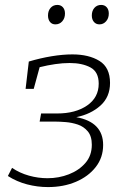

<svg xmlns="http://www.w3.org/2000/svg" viewBox="-20 -753 524 780"><path d="M175 7Q132 7 90 -4Q48 -15 12 -38L29 -71Q60 -50 97.5 -39.5Q135 -29 173 -29Q219 -29 260 -45Q301 -61 327 -91Q353 -121 353 -165Q353 -200 336.5 -219.5Q320 -239 296 -247Q272 -255 247 -257Q222 -259 205 -259H141L147 -292H212Q287 -292 334 -324.5Q381 -357 381 -413Q381 -461 347.5 -479Q314 -497 263 -497Q235 -497 204 -492.5Q173 -488 141 -480L117 -392H84L97 -503Q144 -517 189.5 -524.5Q235 -532 274 -532Q341 -532 384 -505.5Q427 -479 427 -416Q427 -359 388 -324Q349 -289 290 -277Q399 -257 399 -164Q399 -113 369 -74.5Q339 -36 288.5 -14.5Q238 7 175 7ZM205 -654Q191 -654 183 -664Q175 -674 175 -690Q175 -709 185.5 -721Q196 -733 213 -733Q227 -733 235.5 -723.5Q244 -714 244 -698Q244 -679 233 -666.5Q222 -654 205 -654ZM384 -654Q370 -654 361.5 -664Q353 -674 353 -690Q353 -709 363.5 -721Q374 -733 391 -733Q405 -733 413.5 -723.5Q422 -714 422 -698Q422 -679 411 -666.5Q400 -654 384 -654Z"/></svg>

Font: Bitter Light
Style: Italic
Weight: 300
Italic angle: -9°
Designer: Sol Matas, and Bitter project Authors
Foundry: Sol Matas
Version: Version 2.001